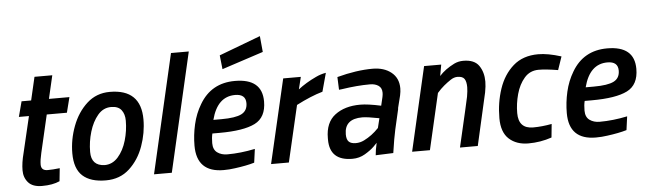

<svg xmlns="http://www.w3.org/2000/svg" viewBox="-48 -945 3831 1139"><g transform="rotate(-5 1867.5 -375.5)"><path d="M162 11Q106 11 80 -18.5Q54 -48 54 -91Q54 -136 69 -193L120 -409H60L84 -500H141L173 -638H279L247 -500H369L346 -409H226L174 -185Q164 -143 164 -116Q164 -80 203 -80Q233 -80 275 -85L267 -8Q225 11 162 11Z M542 11Q451 11 404 -31.5Q357 -74 357 -166Q357 -248 387 -327.5Q417 -407 473.5 -458.5Q530 -510 610 -510Q795 -510 795 -330Q795 -250 767 -171.5Q739 -93 682.5 -41Q626 11 542 11ZM542 -80Q589 -80 622.5 -118Q656 -156 673 -214Q690 -272 690 -332Q690 -371 671 -395.5Q652 -420 610 -420Q563 -420 530.5 -381.5Q498 -343 480.5 -284.5Q463 -226 463 -165Q463 -83 542 -80Z M935 0H829L992 -708H1098Z M1243 11Q1083 11 1083 -148Q1083 -211 1097.5 -274.5Q1112 -338 1144 -391Q1214 -510 1355 -510Q1517 -510 1517 -374Q1517 -279 1449 -245Q1381 -211 1238 -211H1195Q1189 -187 1189 -154Q1189 -115 1213.5 -97.5Q1238 -80 1273 -80Q1352 -80 1438 -98L1427 -17Q1380 -3 1311 6Q1278 11 1243 11ZM1256 -291Q1340 -291 1376 -309.5Q1412 -328 1412 -373Q1412 -427 1349 -427Q1243 -427 1208 -291ZM1288 -586 1279 -669 1526 -762 1535 -667Z M1632 0H1526L1642 -500H1747L1729 -427Q1775 -463 1837 -492Q1866 -506 1897 -511L1867 -401Q1797 -381 1710 -336Z M2010 11Q1875 11 1875 -115V-124Q1875 -217 1933 -261Q1991 -305 2083 -305Q2129 -305 2207 -288L2219 -339Q2222 -353 2222 -364Q2222 -393 2202 -406.5Q2182 -420 2152 -420Q2075 -420 1984 -406L1966 -404L1963 -480Q2079 -511 2175 -511Q2243 -511 2286 -476.5Q2329 -442 2329 -381Q2329 -362 2324 -339L2305 -263L2306 -262L2278 -140Q2267 -91 2254 -2L2149 2L2153 -31L2161 -71Q2161 -70 2140 -49.5Q2119 -29 2085 -9Q2051 11 2010 11ZM2038 -80Q2064 -80 2088 -92Q2112 -104 2133.5 -120Q2155 -136 2176 -158L2190 -215Q2118 -229 2089 -229Q1983 -229 1983 -137Q1983 -106 1996.5 -93Q2010 -80 2038 -80Z M2757 0H2651Q2717 -284 2719 -297Q2725 -332 2725 -353Q2725 -386 2714 -402.5Q2703 -419 2672 -419Q2652 -419 2631.5 -405.5Q2611 -392 2590.5 -375Q2570 -358 2549 -334L2472 0H2366L2481 -500H2583L2571 -433Q2605 -471 2661 -499Q2686 -511 2715 -511Q2781 -511 2808 -472Q2835 -433 2835 -377Q2835 -350 2828 -313Q2824 -293 2757 0Z M3058 11Q2987 11 2943 -29Q2899 -69 2899 -153Q2899 -245 2926.5 -327Q2954 -409 3012 -460Q3070 -511 3161 -511Q3219 -511 3298 -486L3271 -407Q3199 -419 3156 -419Q3104 -419 3071 -381Q3038 -343 3022.5 -286.5Q3007 -230 3007 -174Q3007 -81 3094 -81Q3146 -81 3205 -92L3197 -12Q3130 11 3058 11Z M3460 11Q3300 11 3300 -148Q3300 -211 3314.5 -274.5Q3329 -338 3361 -391Q3431 -510 3572 -510Q3734 -510 3734 -374Q3734 -279 3666 -245Q3598 -211 3455 -211H3412Q3406 -187 3406 -154Q3406 -115 3430.5 -97.5Q3455 -80 3490 -80Q3569 -80 3655 -98L3644 -17Q3597 -3 3528 6Q3495 11 3460 11ZM3473 -291Q3557 -291 3593 -309.5Q3629 -328 3629 -373Q3629 -427 3566 -427Q3460 -427 3425 -291Z"/></g></svg>

Font: Storia Sans SemiBold
Style: Italic
Weight: 600
Italic angle: -13°
Designer: Campivisivi
Foundry: Accademia di Belle Arti di Urbino and students of MA course of Visual design
Version: Version 60.001;May 25, 2020;FontCreator 12.0.0.2522 64-bit